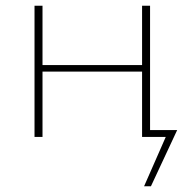

<svg xmlns="http://www.w3.org/2000/svg" viewBox="-20 -480 664 673"><path d="M509 173H485L561 0H478V-229H129V0H101V-460H129V-252H478V-460H506V-24H601Z"/></svg>

Font: Ysabeau SC Extralight
Style: Regular
Weight: 200
Designer: Christian Thalmann (Catharsis Fonts)
Version: Version 0.003